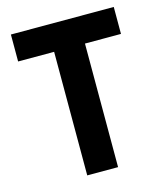

<svg xmlns="http://www.w3.org/2000/svg" viewBox="-106 -779 739 860"><g transform="rotate(-15 263.5 -349.0)"><path d="M335 -573V0H192V-573H25V-698H502V-573Z"/></g></svg>

Font: IBM Plex Sans Cond
Style: Bold
Weight: 700
Width: 3
Designer: Mike Abbink, Paul van der Laan, Pieter van Rosmalen
Foundry: Bold Monday
Version: Version 1.3